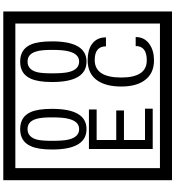

<svg xmlns="http://www.w3.org/2000/svg" viewBox="32 -1032 1090 1195"><g transform="rotate(-90 577.5 -435.0)"><path d="M1103 90H53V-960H1103ZM1028 15V-885H128V15ZM497 -656Q497 -442 371 -442Q244 -442 244 -656Q244 -744 265 -789Q294 -855 371 -855Q448 -855 477 -789Q497 -745 497 -656ZM444 -656Q444 -723 435 -752Q420 -809 371 -809Q322 -809 306 -752Q298 -723 298 -656Q298 -587 306 -553Q322 -488 371 -488Q419 -488 435 -554Q444 -587 444 -656ZM917 -656Q917 -442 791 -442Q664 -442 664 -656Q664 -744 685 -789Q714 -855 791 -855Q868 -855 897 -789Q917 -745 917 -656ZM864 -656Q864 -723 855 -752Q840 -809 791 -809Q742 -809 726 -752Q718 -723 718 -656Q718 -587 726 -553Q742 -488 791 -488Q839 -488 855 -554Q864 -587 864 -656ZM498 -30H247V-427H493V-379H303V-257H487V-209H303V-78H498ZM944 -136Q944 -80 898 -49Q858 -22 799 -22Q714 -22 672 -84Q636 -136 636 -226Q636 -317 671 -371Q713 -435 800 -435Q862 -435 899 -409Q942 -379 942 -321H886Q886 -391 801 -391Q692 -391 692 -226Q692 -67 799 -67Q888 -67 888 -136Z"/></g></svg>

Font: Unicode BMP Fallback SIL
Style: Regular
Weight: 400
Foundry: NRSI, SIL International
Version: Version 5.1 Based on Unicode 5.1